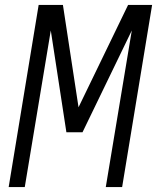

<svg xmlns="http://www.w3.org/2000/svg" viewBox="-20 -755 640 775"><path d="M15 0 136 -735H234L297 -322L497 -735H594L473 0H407L512 -632L313 -221H248L185 -632L80 0Z"/></svg>

Font: Iosevka SS04 Lt Ex Obl
Style: Regular
Weight: 300
Width: 7
Italic angle: -9°
Monospace: yes
Designer: Belleve Invis
Foundry: Belleve Invis
Version: Version 19.0.0; ttfautohint (v1.8.4)